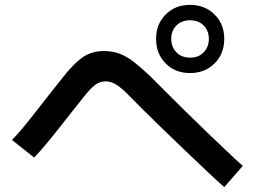

<svg xmlns="http://www.w3.org/2000/svg" viewBox="-20 -810 1040 786"><path d="M758 -511Q697 -511 658 -550.5Q619 -590 619 -651Q619 -711 658 -750.5Q697 -790 758 -790Q819 -790 858.5 -750.5Q898 -711 898 -651Q898 -590 858.5 -550.5Q819 -511 758 -511ZM758 -574Q793 -574 814 -596Q835 -618 835 -651Q835 -684 814 -705.5Q793 -727 758 -727Q723 -727 702 -705.5Q681 -684 681 -651Q681 -618 702 -596Q723 -574 758 -574ZM974 -131 898 -44Q875 -64 832.5 -104Q790 -144 735 -196.5Q680 -249 619.5 -308Q559 -367 501 -426Q474 -453 453.5 -465Q433 -477 412 -477Q390 -477 371 -463.5Q352 -450 325 -416Q291 -374 254 -326.5Q217 -279 182 -236Q147 -193 120 -165L29 -237Q48 -256 73 -286Q98 -316 126 -352Q154 -388 182 -423.5Q210 -459 234 -489Q278 -546 315.5 -573.5Q353 -601 406 -601Q441 -601 470 -590Q499 -579 528.5 -556Q558 -533 596 -497Q617 -476 654.5 -438.5Q692 -401 737 -356.5Q782 -312 828 -268Q874 -224 912.5 -187.5Q951 -151 974 -131Z"/></svg>

Font: Murecho Medium
Style: Regular
Weight: 500
Designer: Neil Summerour
Foundry: Positype
Version: Version 1.010; ttfautohint (v1.8.3)